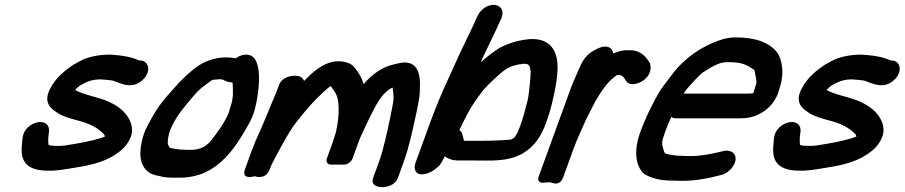

<svg xmlns="http://www.w3.org/2000/svg" viewBox="-20 -695 3727 791"><path d="M556.8 -446H552.5C523.1 -460.4 484.5 -466.7 434.9 -470C434.9 -470 434 -470 433.3 -470C391.4 -470 343.2 -462.2 310 -443.6L283.4 -428.8C282.6 -428.4 281.2 -427.5 280.3 -426.9C251.3 -407.2 210.2 -377.2 185.9 -328.3C156.5 -272.1 192.6 -245.9 208.8 -235.8C229.1 -219.7 254.4 -211 291.2 -201.1C349.7 -186.9 383.2 -168.5 408.8 -141.5C409.5 -140 410.9 -137 412.5 -132.8C389.6 -122.4 338.5 -110.5 294.9 -103.4C260.3 -97.7 237.5 -92.5 214.7 -94C214.7 -94 213.8 -94 213.1 -94C195.2 -94 186.9 -95.2 180.4 -97.8C178.5 -102.2 177.8 -121.9 180.3 -140.9L182.1 -154.9C182.3 -155.8 182.4 -157.4 182.3 -158.5C180.2 -217.8 83.7 -192.8 73.7 -131.6L71.8 -117.8C70.4 -106.7 70.2 -96.6 69.2 -81.2C67.4 -20.4 102.9 7.4 173.7 8C210.6 9.7 247.6 2.5 279.3 -2.6C334.9 -11.6 400.5 -21.9 455.3 -58.3C473.7 -70.2 504.1 -93.1 518 -129.3C526.1 -149.2 525.2 -167.6 520 -185.5C503.1 -235 463 -261.9 413.9 -281.9C369.5 -297.9 315.3 -307.8 289.2 -324.7C296.6 -332.8 306.7 -341.2 314.9 -345.9C340.6 -359.4 358.7 -367.6 393.6 -368C409.3 -366.9 427.4 -365.6 441.2 -363.5C455.2 -361.1 476.8 -347.3 507.6 -344.1C508.1 -344.1 509.2 -344 510 -344H515.5C541.3 -342.3 576.2 -363.3 587.4 -394C598.2 -423.8 581.4 -446 556.8 -446Z M944.7 -455.9 929.7 -457.7C890 -461.9 845.7 -451.9 811.4 -432.8C782.9 -416.8 756.3 -392.4 735.2 -372C711.3 -349.8 685.6 -317.8 669.6 -300.6C645.9 -275.6 619.4 -235.7 603.9 -207C594.6 -189.7 578.8 -163.7 570.2 -135C552.4 -74.9 550.2 -15 593.7 15.3C610.9 27.2 633 28.9 643.8 31.9C667.4 38.4 698.2 37 722.6 37C759.4 37 796.6 28 821.7 16.8C913.6 -24.2 966.3 -115.7 1006 -186.1C1027.6 -224.4 1035.2 -264.1 1039.9 -293.1C1041.2 -301.9 1076 -490 980.4 -468.3C970.2 -466 963.1 -463 951.6 -455C951.2 -455.1 950.8 -455.3 944.7 -455.9ZM729.9 -78.5C719.7 -78.5 713.4 -79.9 707 -80.9L683.2 -84.9C679.2 -85.9 679 -85.5 671.9 -99.4C669.9 -109.3 671.5 -127.5 678.5 -152.4C700.6 -211.3 736.6 -251.2 777.2 -299.6C796.1 -321.4 806.3 -331.2 831.3 -348.8C859 -368.4 848.5 -365.7 873.4 -367.6C889.8 -368.9 879.8 -369.2 897.9 -367.1C910.1 -359.6 922.4 -356.2 938.2 -354.9C939.4 -338.9 940.1 -316.3 939.5 -304.2C939 -293.9 936.6 -276.4 933.2 -267C928.7 -255.2 924.8 -238.4 924.6 -238C922 -231 919.9 -223.5 916.1 -216.3C898.7 -181.2 877.7 -152.2 852.4 -119.5C832.8 -94.7 809.4 -77.5 763 -77.5C751.2 -77.5 741.8 -78.5 729.9 -78.5Z M1348.4 -102 1326.5 -42C1322.6 -31.3 1327.3 -17 1342.4 -17H1398.4C1409.1 -17 1427 -26.9 1432.5 -42L1462.8 -125.3C1489.2 -182.1 1520.6 -252.2 1547 -289.7C1564.7 -313.5 1579.6 -326.8 1597.5 -334.3C1599.5 -321.6 1601.1 -302.1 1601.7 -289.6C1601.1 -276.2 1591.1 -226.7 1585.7 -201.5C1574.8 -150.8 1559.7 -78.8 1541.9 -30L1517.5 37C1505.4 70.3 1538.1 76 1554.3 76C1570.6 76 1607.4 70.3 1619.5 37L1643.9 -30C1665.1 -88.3 1681.3 -165.5 1692.6 -217C1698.7 -246 1710 -295.1 1709.8 -325C1708.9 -342 1724.8 -458.2 1621.8 -434.2C1609.2 -431.4 1596.2 -428.3 1585.5 -425.1C1540.4 -410.4 1505.2 -380.1 1478.1 -348.2C1471.8 -373.7 1450 -408.6 1433.4 -424.4C1423.4 -433.2 1412.2 -437.9 1395.5 -440.6C1333.9 -452.5 1283.1 -409 1260.3 -388.5C1250.3 -379 1243.8 -372.7 1232.6 -361.5C1227.4 -378 1211.6 -383 1194.4 -383C1178.2 -383 1141.3 -377.3 1129.2 -344L1124.8 -332C1122.2 -324.8 1118.7 -315.9 1114.3 -305.5C1087.3 -242.3 1060.3 -172.2 1032.6 -113.8C1032.3 -113.2 1031.7 -112 1031.4 -111.1L1025.9 -95.9C1023.1 -89.6 1019.5 -81.1 1016.9 -74L989.3 2C972.3 48.7 1029.7 31 1029.7 31C1029.7 31 1074.3 48.7 1091.3 2C1096.6 -12.7 1102 -23.7 1111.2 -40.7C1133.2 -81.1 1153.5 -121.3 1179.6 -161.9C1201.4 -195.6 1258 -262.8 1281.3 -285.8C1300.2 -304.3 1327.2 -330.7 1341.8 -340.6C1343.5 -338.7 1347.9 -333.6 1353.3 -325.8C1368.6 -303.7 1373 -288.2 1374.9 -256.9L1374.7 -225.4C1373.4 -202.5 1368.3 -159.7 1358.2 -132C1355.6 -124.7 1353.9 -117.2 1348.4 -102Z M1905.8 -226.1C1927.5 -266.7 1944.2 -287.4 1971.4 -324.5C1982.2 -336.4 1999.1 -353.7 2009.4 -363.3C2057.2 -407.3 2073.7 -425.4 2135.6 -432.1C2159.5 -433 2161.8 -427.3 2166.2 -401.6C2167.4 -392.7 2159.6 -308.4 2155.4 -288.9C2143.9 -245.2 2138.5 -218.5 2123.2 -176.5C2119.5 -166.1 2115.6 -156.4 2112.6 -149.6C2109.9 -143.8 2105.1 -136.6 2097.8 -126.7C2095 -125.1 2089.6 -122.1 2085.3 -120.1C2063.9 -117.3 2005.1 -115 1970.8 -115H1899.3C1895.5 -115 1893.6 -115.1 1891.9 -115.4C1891.5 -116.1 1891.2 -116.8 1890.1 -120.3L1884.9 -140.8C1883.2 -148.6 1878.8 -154.9 1872.5 -159.3C1883.5 -182.1 1895.4 -206.8 1905.8 -226.1ZM1869.7 -33.8H1941.2C1999.8 -33.8 2070.6 -28.1 2130.7 -61.4C2186.3 -92.8 2211.9 -140 2230.4 -190.7C2239.3 -215.1 2247.5 -241.6 2252.9 -264.3C2265.2 -315.5 2285.1 -402.8 2274 -453.2C2266.4 -490.6 2243.6 -537.5 2164.1 -534C2162.8 -533.9 2163.1 -533.9 2162.3 -533.8C2112.9 -529.2 2076 -517.4 2037.1 -496.9C2036.2 -496.5 2034.7 -495.6 2033.6 -494.9C2007.4 -477.6 1983.5 -459.2 1960.4 -438.1L1975.2 -470.8C1997.9 -519 2018.5 -559 2040.4 -608.5L2046.3 -621.8C2046.3 -621.8 2046.6 -622.5 2046.9 -623.5C2058.2 -654.4 2039.9 -675.5 2013 -675C1985.2 -674.6 1958 -654.1 1945.9 -626.1L1941.2 -615.6C1920.3 -568.9 1901 -531.6 1876.9 -480.2L1852.4 -426.5C1844.6 -409 1837.5 -393.4 1830.2 -377.7C1801 -315.6 1774 -250.1 1750.3 -184.9L1691.5 -23.4C1685.9 -8.1 1684.7 24.1 1719.3 23.2C1751.7 22.4 1778.5 -2.8 1783 -6.4C1795.8 -15.9 1803.8 -36 1812.8 -51.1C1825.6 -40.4 1844.8 -33.8 1869.7 -33.8Z M2506.6 -474.7C2504.4 -487.1 2497.2 -497.4 2486.5 -501C2465.2 -508.1 2442.7 -495.5 2433.8 -490.7C2401.6 -475.9 2382.7 -449.6 2372 -425.7L2360.6 -399.9C2351.2 -378.4 2340.2 -355 2330.2 -327.6L2199 33C2192.7 50.1 2203.8 58.9 2216.8 57.9L2242.6 56H2246.5L2260.2 59.8C2289 67.7 2298.8 39 2300.1 35.5L2342.5 -81C2358.7 -125.6 2369 -143.9 2390.9 -194.9C2391.1 -195.3 2391.3 -196 2391.5 -196.5C2392.1 -198.2 2392.9 -199.8 2393.8 -201.6C2410.3 -232.1 2422.2 -258.2 2427 -266.9C2459 -324.8 2486.9 -362.5 2522 -385.9C2522 -385.9 2523.6 -386 2525 -386H2535.4C2549 -379.6 2548.7 -377.8 2558.1 -363C2574.4 -337.3 2613.8 -349.4 2635.4 -367.4C2668.1 -394.7 2659.2 -426.8 2659.2 -426.8C2659.2 -429.7 2658.4 -433.4 2656.7 -436C2647.9 -449.9 2626.1 -488 2577.1 -488H2559.5C2541.8 -488 2522.3 -481.5 2506.6 -474.7Z M3083.5 -311.8C3079.8 -310.2 3082.1 -309.5 3064.1 -309.5H2803.1C2801.3 -309.5 2798.6 -309.3 2796.4 -309.1C2801.3 -317.1 2806 -323.9 2808.7 -327.2C2821.3 -342.5 2859.9 -384.4 2872.7 -394.5C2909.4 -418.2 2941.6 -439 2974.5 -439C3025.1 -439 3043.3 -433.8 3068.7 -418.7C3091.2 -404.5 3087.6 -411.6 3091.6 -388.3C3097.1 -357.4 3100.2 -360.4 3089.6 -331.3C3087.3 -325.3 3084.7 -315 3083.5 -311.8ZM2786.6 -53C2775.8 -53 2765.9 -53.8 2756.6 -55.3C2716.8 -62 2719 -59 2713 -79.8C2705.4 -104.3 2705.6 -111.7 2720.3 -151.9C2727.8 -172.5 2736.3 -193.4 2745.2 -213C2750.7 -209.6 2757.9 -207.5 2766 -207.5H3027C3055.3 -207.5 3082.8 -210.5 3116 -229.6C3150.3 -248.6 3173.7 -279.3 3184.8 -309.8C3187.2 -316.4 3188.6 -321 3191.6 -331.3C3198.9 -352.2 3202.7 -375.7 3203.1 -393C3203.8 -418.6 3198.4 -459 3179.2 -481.9C3148.8 -518.6 3095.2 -541 3010.5 -541C2973.4 -541 2940.1 -528.9 2914 -517.3C2857.5 -492.3 2814.7 -461.8 2770.8 -415.3C2762 -405.6 2706.1 -333.2 2698.1 -319.5C2667.8 -267.6 2640.7 -213.4 2617.9 -150.9C2590.3 -75 2597.4 -10.8 2633.7 21.2C2634.3 21.7 2635.5 22.6 2636.4 23.1C2662.5 37.8 2694.4 48.6 2747.4 49C2759.9 49.6 2776 50 2789.7 50C2841.6 50 2892 41.6 2936.2 29.5L2952.6 25.5C2968.4 21.7 2984.2 10 2994 -1.8C3030.1 -45.3 3002 -82.7 2961.1 -72.9L2943.1 -68.6C2910.5 -60.8 2866.8 -52 2826.8 -52C2813.2 -52 2798.5 -53 2786.6 -53Z M3652.8 -446H3648.5C3619.1 -460.4 3580.5 -466.7 3530.9 -470C3530.9 -470 3530 -470 3529.3 -470C3487.4 -470 3439.2 -462.2 3406 -443.6L3379.4 -428.8C3378.6 -428.4 3377.2 -427.5 3376.3 -426.9C3347.3 -407.2 3306.2 -377.2 3281.9 -328.3C3252.5 -272.1 3288.6 -245.9 3304.8 -235.8C3325.1 -219.7 3350.4 -211 3387.2 -201.1C3445.7 -186.9 3479.2 -168.5 3504.8 -141.5C3505.5 -140 3506.9 -137 3508.5 -132.8C3485.6 -122.4 3434.5 -110.5 3390.9 -103.4C3356.3 -97.7 3333.5 -92.5 3310.7 -94C3310.7 -94 3309.8 -94 3309.1 -94C3291.2 -94 3282.9 -95.2 3276.4 -97.8C3274.5 -102.2 3273.8 -121.9 3276.3 -140.9L3278.1 -154.9C3278.3 -155.8 3278.4 -157.4 3278.3 -158.5C3276.2 -217.8 3179.7 -192.8 3169.7 -131.6L3167.8 -117.8C3166.4 -106.7 3166.2 -96.6 3165.2 -81.2C3163.4 -20.4 3198.9 7.4 3269.7 8C3306.6 9.7 3343.6 2.5 3375.3 -2.6C3430.9 -11.6 3496.5 -21.9 3551.3 -58.3C3569.7 -70.2 3600.1 -93.1 3614 -129.3C3622.1 -149.2 3621.2 -167.6 3616 -185.5C3599.1 -235 3559 -261.9 3509.9 -281.9C3465.5 -297.9 3411.3 -307.8 3385.2 -324.7C3392.6 -332.8 3402.7 -341.2 3410.9 -345.9C3436.6 -359.4 3454.7 -367.6 3489.6 -368C3505.3 -366.9 3523.4 -365.6 3537.2 -363.5C3551.2 -361.1 3572.8 -347.3 3603.6 -344.1C3604.1 -344.1 3605.2 -344 3606 -344H3611.5C3637.3 -342.3 3672.2 -363.3 3683.4 -394C3694.2 -423.8 3677.4 -446 3652.8 -446Z"/></svg>

Font: Take Off
Style: Hosehead
Weight: 400
Foundry: Cannot Into Space Fonts
Version: Version 0.89